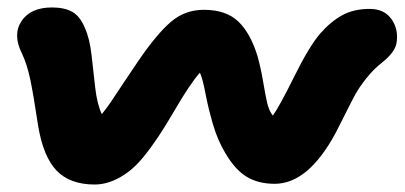

<svg xmlns="http://www.w3.org/2000/svg" viewBox="-20 -515 1081 513"><path d="M232.9 -22Q167 -22 131.3 -59.1Q95.7 -96.2 82 -178.2Q69.3 -262.7 60.8 -303Q52.2 -343.3 39.1 -371.1Q13.2 -421.9 37.4 -458.5Q61.5 -495.1 119.1 -495.1Q152.3 -495.1 173.3 -483.2Q194.3 -471.2 207 -439.9Q219.7 -411.6 224.6 -367.9Q229.5 -324.2 234.4 -280.8Q239.3 -237.3 252 -210Q265.6 -226.6 278.3 -245.6Q291 -264.6 311 -294.9Q331.1 -325.2 350.1 -353Q398.9 -424.3 436.5 -456.5Q474.1 -488.8 524.9 -488.8Q583.5 -488.8 616.2 -458Q648.9 -427.2 668 -365.2Q676.8 -334 682.9 -297.6Q689 -261.2 693.8 -240.2Q698.7 -219.2 709 -206.1Q726.6 -230.5 766.6 -311.3Q806.6 -392.1 835.9 -425.8Q863.8 -457.5 894.5 -474.4Q925.3 -491.2 967.8 -491.2Q1007.3 -491.2 1026.6 -463.1Q1045.9 -435.1 1039.1 -397.9Q1033.7 -374 1001 -348.1Q978 -330.1 958.7 -305.7Q939.5 -281.2 929.7 -263.4Q919.9 -245.6 902.6 -210.7Q885.3 -175.8 877 -160.2Q803.7 -23.9 713.9 -23.9Q670.4 -23.9 639.4 -42.5Q608.4 -61 582 -106Q561 -141.1 548.6 -184.3Q536.1 -227.5 528.8 -266.1Q521.5 -304.7 514.2 -320.8Q488.8 -293 444.8 -217.3Q400.9 -141.6 365.2 -98.1Q336.9 -62 302 -42Q267.1 -22 232.9 -22Z"/></svg>

Font: Shantell Sans Irregular
Style: Italic
Weight: 800
Italic angle: -11.31°
Designer: Stephen Nixon, Anya Danilova, Shantell Martin
Foundry: Arrow Type
Version: Version 1.006;[9816181b4]